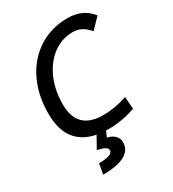

<svg xmlns="http://www.w3.org/2000/svg" viewBox="-221 -820 1054 1173"><g transform="rotate(-30 306.0 -234.0)"><path d="M325.2 9.8Q233.9 9.8 173.1 -19.8Q112.3 -49.3 81.8 -108.2Q51.3 -167 51.3 -255.4Q51.3 -354.5 79.8 -436.5Q108.4 -518.6 160.6 -578.1Q212.9 -637.7 284.9 -670.4Q356.9 -703.1 443.8 -703.1Q551.8 -703.1 611.8 -625.5L542 -553.7Q494.6 -613.3 429.7 -613.3Q351.1 -613.3 289.1 -567.1Q227.1 -521 191.4 -440.9Q155.8 -360.8 155.8 -258.8Q155.8 -199.2 176.3 -159.4Q196.8 -119.6 237.3 -99.9Q277.8 -80.1 338.4 -80.1Q421.4 -80.1 507.8 -109.4L514.6 -23.4Q420.9 9.8 325.2 9.8ZM154.8 234.4 168 161.1Q265.6 161.1 265.6 125.5Q265.6 98.1 195.8 85.4L256.8 -23.9L309.1 1L287.6 48.8Q323.2 58.1 341.3 77.1Q359.4 96.2 359.4 123.5Q359.4 178.2 307.4 206.3Q255.4 234.4 154.8 234.4Z"/></g></svg>

Font: Cascadia Code PL
Style: Italic
Weight: 400
Italic angle: -10°
Monospace: yes
Designer: Aaron Bell
Foundry: Saja Typeworks
Version: Version 2404.023